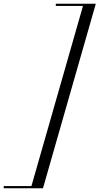

<svg xmlns="http://www.w3.org/2000/svg" viewBox="-131 -812 535 1032"><path d="M100 200H-111V188H38L315 -780H169V-792H384Z"/></svg>

Font: Nyght Serif Light Italic
Style: Regular
Weight: 300
Italic angle: -16°
Designer: Maksym Kobuzan
Version: Version 0.410